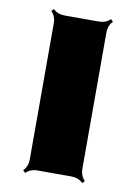

<svg xmlns="http://www.w3.org/2000/svg" viewBox="-80 -723 562 795"><g transform="rotate(10 201.0 -325.5)"><path d="M272.9 0H130.9Q101.1 0 82 19L72.3 9.3Q91.3 -9.8 91.3 -39.6V-611.8Q91.3 -641.6 72.3 -660.6L82 -669.9Q100.6 -651.4 130.9 -651.4H272.9Q303.2 -651.4 321.8 -669.9L331.5 -660.6Q312.5 -641.6 312.5 -611.8V-39.6Q312.5 -9.8 331.5 9.3L321.8 19Q302.7 0 272.9 0Z"/></g></svg>

Font: Nosifer Caps
Style: Regular
Weight: 800
Version: Version 001.002